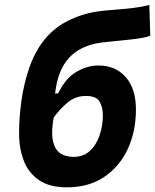

<svg xmlns="http://www.w3.org/2000/svg" viewBox="-20 -762 639 791"><path d="M255.4 9.8Q184.1 9.8 140.9 -19.8Q97.7 -49.3 78.1 -99.6Q58.6 -149.9 58.6 -212.4Q58.6 -278.3 68.4 -347.4Q78.1 -416.5 99.4 -479.2Q120.6 -542 154.8 -587.9Q196.3 -643.6 256.6 -674.6Q316.9 -705.6 383.3 -714.8Q410.2 -718.8 449.7 -721.7Q488.8 -724.6 528.3 -729.2Q567.9 -733.9 595.2 -741.7L599.1 -615.7Q590.3 -610.4 567.6 -606.2Q544.9 -602.1 514.9 -598.9Q484.9 -595.7 454.6 -592.8Q423.8 -589.8 399.4 -586.9Q312.5 -575.7 264.9 -524.2Q217.3 -472.7 207 -376.5L219.7 -377.4Q248.5 -438 293.5 -465.1Q338.4 -492.2 385.3 -492.2Q456.1 -492.2 498 -444.3Q540 -396.5 540 -311Q540 -221.2 506.6 -148.7Q473.1 -76.2 409.4 -33.2Q345.7 9.8 255.4 9.8ZM283.2 -115.7Q323.2 -115.7 349.9 -139.9Q376.5 -164.1 390.1 -203.6Q403.8 -243.2 403.8 -288.1Q403.8 -318.8 390.6 -342.8Q377.4 -366.7 333.5 -366.7Q291 -366.7 258.5 -339.6Q226.1 -312.5 201.2 -277.8Q194.8 -241.7 194.8 -215.3Q194.8 -202.1 196.3 -191.4Q201.2 -159.2 215.1 -142.8Q229 -126.5 247.3 -121.1Q265.6 -115.7 283.2 -115.7Z"/></svg>

Font: CaskaydiaCove NF
Style: Bold Italic
Weight: 700
Italic angle: -10°
Designer: Aaron Bell
Foundry: Saja Typeworks
Version: Version 2111.001; VTT 6.35;Nerd Fonts 3.2.1